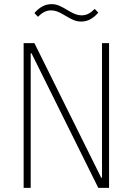

<svg xmlns="http://www.w3.org/2000/svg" viewBox="-20 -906 640 926"><path d="M132 -649H128V0H94V-698H146L468 -49H472V-698H506V0H454ZM371 -802Q352 -802 334.5 -809.5Q317 -817 294 -831Q271 -845 256 -850.5Q241 -856 227 -856Q209 -856 194 -848.5Q179 -841 163 -825L146 -843Q163 -863 183.5 -874.5Q204 -886 229 -886Q248 -886 265.5 -878.5Q283 -871 306 -857Q329 -843 344 -837.5Q359 -832 373 -832Q391 -832 406 -839.5Q421 -847 437 -863L454 -845Q437 -825 416.5 -813.5Q396 -802 371 -802Z"/></svg>

Font: IBM Plex Mono ExtraLight
Style: Regular
Weight: 200
Monospace: yes
Designer: Mike Abbink, Paul van der Laan, Pieter van Rosmalen
Foundry: Bold Monday
Version: Version 2.3